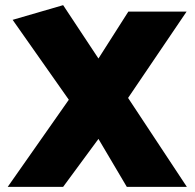

<svg xmlns="http://www.w3.org/2000/svg" viewBox="-20 -725 755 745"><path d="M472 0H705L477 -345L704 -680H478L362 -498L225 -705L29 -648L247 -338L10 0H225L362 -186Z"/></svg>

Font: Catamaran
Style: Regular
Weight: 900
Designer: Pria Ravichandran
Version: Version 1.001;PS 001.000;hotconv 1.0.70;makeotf.lib2.5.58329